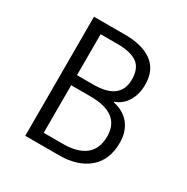

<svg xmlns="http://www.w3.org/2000/svg" viewBox="-164 -864 983 1007"><g transform="rotate(30 328.0 -360.5)"><path d="M121 -721H311Q414 -721 473 -678Q532 -635 532 -545Q532 -488 506.5 -446Q481 -404 436 -388V-384Q499 -371 534 -327Q569 -283 569 -216Q569 -111 503 -55.5Q437 0 325 0H121ZM495 -212Q495 -350 314 -350H197V-62H314Q401 -62 448 -99Q495 -136 495 -212ZM458 -535Q458 -602 419 -630.5Q380 -659 299 -659H197V-411H296Q458 -411 458 -535Z"/></g></svg>

Font: Nebula Sans Book
Style: Regular
Weight: 400
Designer: Paul D. Hunt for Adobe (as Source Sans)
Foundry: Nebula Entertainment & Broadcasting LLC
Version: Version 1.010